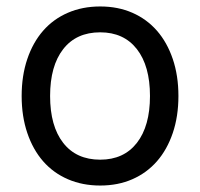

<svg xmlns="http://www.w3.org/2000/svg" viewBox="-20 -562 619 594"><path d="M290 12Q235 12 190 -7.5Q145 -27 113.5 -63Q82 -99 64.5 -150.5Q47 -202 47 -265Q47 -328 64.5 -379.5Q82 -431 113.5 -467Q145 -503 190 -522.5Q235 -542 290 -542Q345 -542 389.5 -522.5Q434 -503 465.5 -467Q497 -431 514.5 -379.5Q532 -328 532 -265Q532 -202 514.5 -150.5Q497 -99 465.5 -63Q434 -27 389.5 -7.5Q345 12 290 12ZM290 -68Q363 -68 403.5 -120Q444 -172 444 -265Q444 -358 403.5 -410Q363 -462 290 -462Q216 -462 175.5 -410Q135 -358 135 -265Q135 -172 175.5 -120Q216 -68 290 -68Z"/></svg>

Font: Geist
Style: Regular
Weight: 400
Designer: Basement.studio, Andrés Briganti, Mateo Zaragoza
Foundry: Basement.studio, Vercel, Andrés Briganti, Guido Ferreyra, Mateo Zaragoza
Version: Version 1.401